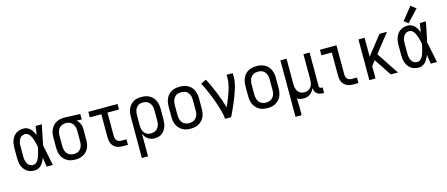

<svg xmlns="http://www.w3.org/2000/svg" viewBox="-57 -1490 5614 2414"><g transform="rotate(-15 2750.0 -282.5)"><path d="M220 8Q245 8 268 -3Q291 -14 308 -32.5Q325 -51 336.5 -73.5Q348 -96 358 -119Q362 -89 366.5 -59.5Q371 -30 376 0H456Q442 -67 429 -134.5Q416 -202 401 -269Q415 -334 428 -399.5Q441 -465 454 -530H374Q370 -502 365.5 -473.5Q361 -445 357 -416Q347 -439 335 -460.5Q323 -482 306 -499.5Q289 -517 266.5 -527.5Q244 -538 220 -538Q194 -538 168.5 -532Q143 -526 121.5 -511.5Q100 -497 84.5 -476Q69 -455 60 -431Q51 -407 47.5 -381.5Q44 -356 44 -330V-200Q44 -174 47.5 -148.5Q51 -123 60 -99Q69 -75 84.5 -54Q100 -33 121.5 -18.5Q143 -4 168.5 2Q194 8 220 8ZM220 -64Q204 -64 189 -69Q174 -74 162.5 -84.5Q151 -95 143.5 -109Q136 -123 131.5 -138Q127 -153 125.5 -168.5Q124 -184 124 -200V-330Q124 -346 125.5 -361.5Q127 -377 131.5 -392Q136 -407 143.5 -421Q151 -435 162.5 -445.5Q174 -456 189 -461Q204 -466 220 -466Q240 -466 256.5 -453Q273 -440 283.5 -422.5Q294 -405 301.5 -386Q309 -367 314.5 -347.5Q320 -328 324.5 -308.5Q329 -289 333 -269Q329 -248 324.5 -228Q320 -208 314.5 -187.5Q309 -167 302 -147.5Q295 -128 284.5 -110Q274 -92 257.5 -78Q241 -64 220 -64Z M750 8Q777 8 803.5 2.5Q830 -3 853.5 -16Q877 -29 895.5 -49.5Q914 -70 925 -94.5Q936 -119 940 -146Q944 -173 944 -200V-330Q944 -349 941.5 -367.5Q939 -386 931.5 -403Q924 -420 913 -435Q902 -450 887 -462L955 -458V-530L751 -538H750Q723 -538 696 -533Q669 -528 645 -515Q621 -502 602.5 -481.5Q584 -461 572.5 -436Q561 -411 556.5 -384Q552 -357 552 -330V-200Q552 -173 556.5 -146Q561 -119 572.5 -94Q584 -69 602.5 -49Q621 -29 645 -15.5Q669 -2 696 3Q723 8 750 8ZM750 -64Q733 -64 716 -68Q699 -72 684.5 -81Q670 -90 659.5 -104Q649 -118 643 -133.5Q637 -149 634.5 -166Q632 -183 632 -200V-330Q632 -347 634.5 -364Q637 -381 643 -397Q649 -413 660 -426.5Q671 -440 685 -449Q699 -458 716 -462Q733 -466 750 -466Q767 -466 783.5 -462Q800 -458 814 -448.5Q828 -439 838 -425.5Q848 -412 854 -396Q860 -380 862 -363.5Q864 -347 864 -330V-200Q864 -183 862 -166.5Q860 -150 854 -134Q848 -118 838 -104.5Q828 -91 814 -81.5Q800 -72 783.5 -68Q767 -64 750 -64Q750 -64 750 -64Q750 -64 750 -64Z M1365 0H1434V-72H1365Q1349 -72 1333.5 -77.5Q1318 -83 1308 -95Q1298 -107 1294 -123Q1290 -139 1290 -155V-458H1440V-530H1060V-458H1210V-155Q1210 -134 1213.5 -113.5Q1217 -93 1226.5 -74Q1236 -55 1250.5 -40.5Q1265 -26 1284 -16.5Q1303 -7 1323.5 -3.5Q1344 0 1365 0Z M1560 205H1640V-91Q1648 -69 1662 -50Q1676 -31 1694.5 -17.5Q1713 -4 1736 2Q1759 8 1782 8Q1807 8 1832 1.5Q1857 -5 1877 -20Q1897 -35 1911.5 -56.5Q1926 -78 1934 -101.5Q1942 -125 1945 -150Q1948 -175 1948 -200V-330Q1948 -357 1943.5 -384Q1939 -411 1928 -436Q1917 -461 1898.5 -481Q1880 -501 1856 -514.5Q1832 -528 1805 -533Q1778 -538 1751 -538Q1724 -538 1697.5 -533Q1671 -528 1648 -514.5Q1625 -501 1607 -480Q1589 -459 1578.5 -434.5Q1568 -410 1564 -383.5Q1560 -357 1560 -330ZM1751 -64Q1734 -64 1718 -68Q1702 -72 1688.5 -81.5Q1675 -91 1665 -105Q1655 -119 1649.5 -134.5Q1644 -150 1642 -167Q1640 -184 1640 -200V-330Q1640 -347 1642 -363.5Q1644 -380 1649.5 -395.5Q1655 -411 1665 -425Q1675 -439 1688.5 -448.5Q1702 -458 1718.5 -462Q1735 -466 1751 -466Q1768 -466 1785 -462Q1802 -458 1816 -449Q1830 -440 1840.5 -426Q1851 -412 1857.5 -396.5Q1864 -381 1866 -364Q1868 -347 1868 -330V-200Q1868 -183 1866 -166Q1864 -149 1857.5 -133.5Q1851 -118 1840.5 -104Q1830 -90 1816 -81Q1802 -72 1785 -68Q1768 -64 1751 -64Z M2250 8Q2277 8 2304 3Q2331 -2 2355 -15.5Q2379 -29 2398 -49Q2417 -69 2428 -94Q2439 -119 2443.5 -146Q2448 -173 2448 -200V-330Q2448 -357 2443.5 -384Q2439 -411 2428 -436Q2417 -461 2398 -481.5Q2379 -502 2355 -515Q2331 -528 2304 -533Q2277 -538 2250 -538Q2223 -538 2196 -533Q2169 -528 2145 -515Q2121 -502 2102.5 -481.5Q2084 -461 2072.5 -436Q2061 -411 2056.5 -384Q2052 -357 2052 -330V-200Q2052 -173 2056.5 -146Q2061 -119 2072.5 -94Q2084 -69 2102.5 -49Q2121 -29 2145 -15.5Q2169 -2 2196 3Q2223 8 2250 8ZM2250 -64Q2233 -64 2216 -68Q2199 -72 2185 -81Q2171 -90 2160 -103.5Q2149 -117 2143 -133Q2137 -149 2134.5 -166Q2132 -183 2132 -200V-330Q2132 -347 2134.5 -364Q2137 -381 2143 -397Q2149 -413 2160 -426.5Q2171 -440 2185 -449.5Q2199 -459 2216 -462.5Q2233 -466 2250 -466Q2267 -466 2284 -462.5Q2301 -459 2315.5 -449.5Q2330 -440 2340.5 -426.5Q2351 -413 2357.5 -397Q2364 -381 2366 -364Q2368 -347 2368 -330V-200Q2368 -183 2366 -166Q2364 -149 2357.5 -133Q2351 -117 2340.5 -103.5Q2330 -90 2315.5 -81Q2301 -72 2284 -68Q2267 -64 2250 -64Z M2697 0H2777Q2796 -38 2813.5 -76.5Q2831 -115 2847.5 -154Q2864 -193 2879.5 -232.5Q2895 -272 2908 -312Q2921 -352 2930.5 -393.5Q2940 -435 2940 -477V-530H2860V-477Q2860 -447 2854 -417.5Q2848 -388 2840 -359Q2832 -330 2822 -301.5Q2812 -273 2801 -245Q2790 -217 2778.5 -189Q2767 -161 2754 -134Q2740 -186 2722 -237.5Q2704 -289 2683.5 -340Q2663 -391 2640.5 -440.5Q2618 -490 2592 -538L2522 -504Q2538 -474 2552.5 -444Q2567 -414 2580.5 -383Q2594 -352 2606.5 -321Q2619 -290 2630.5 -258.5Q2642 -227 2652.5 -195.5Q2663 -164 2672 -131.5Q2681 -99 2689 -66.5Q2697 -34 2697 0Z M3250 8Q3277 8 3304 3Q3331 -2 3355 -15.5Q3379 -29 3398 -49Q3417 -69 3428 -94Q3439 -119 3443.5 -146Q3448 -173 3448 -200V-330Q3448 -357 3443.5 -384Q3439 -411 3428 -436Q3417 -461 3398 -481.5Q3379 -502 3355 -515Q3331 -528 3304 -533Q3277 -538 3250 -538Q3223 -538 3196 -533Q3169 -528 3145 -515Q3121 -502 3102.5 -481.5Q3084 -461 3072.5 -436Q3061 -411 3056.5 -384Q3052 -357 3052 -330V-200Q3052 -173 3056.5 -146Q3061 -119 3072.5 -94Q3084 -69 3102.5 -49Q3121 -29 3145 -15.5Q3169 -2 3196 3Q3223 8 3250 8ZM3250 -64Q3233 -64 3216 -68Q3199 -72 3185 -81Q3171 -90 3160 -103.5Q3149 -117 3143 -133Q3137 -149 3134.5 -166Q3132 -183 3132 -200V-330Q3132 -347 3134.5 -364Q3137 -381 3143 -397Q3149 -413 3160 -426.5Q3171 -440 3185 -449.5Q3199 -459 3216 -462.5Q3233 -466 3250 -466Q3267 -466 3284 -462.5Q3301 -459 3315.5 -449.5Q3330 -440 3340.5 -426.5Q3351 -413 3357.5 -397Q3364 -381 3366 -364Q3368 -347 3368 -330V-200Q3368 -183 3366 -166Q3364 -149 3357.5 -133Q3351 -117 3340.5 -103.5Q3330 -90 3315.5 -81Q3301 -72 3284 -68Q3267 -64 3250 -64Z M3560 205H3640V102Q3640 73 3639 44Q3638 15 3637 -14Q3655 -2 3676 3Q3697 8 3719 8Q3742 8 3764.5 2Q3787 -4 3806 -17.5Q3825 -31 3838.5 -50.5Q3852 -70 3860 -91Q3860 -70 3868 -50Q3876 -30 3891.5 -16.5Q3907 -3 3928 2.5Q3949 8 3970 8H3985V-64H3970Q3964 -64 3958 -66Q3952 -68 3948 -72Q3944 -76 3942 -82Q3940 -88 3940 -94V-530H3860V-200Q3860 -184 3858 -167.5Q3856 -151 3850.5 -135Q3845 -119 3835.5 -105.5Q3826 -92 3812.5 -82Q3799 -72 3783 -68Q3767 -64 3750 -64Q3734 -64 3717.5 -68Q3701 -72 3687.5 -82Q3674 -92 3664.5 -105.5Q3655 -119 3649.5 -135Q3644 -151 3642 -167.5Q3640 -184 3640 -200V-530H3560Z M4365 0H4434V-72H4365Q4349 -72 4333.5 -77.5Q4318 -83 4308 -95Q4298 -107 4294 -123Q4290 -139 4290 -155V-530H4075V-458H4210V-155Q4210 -134 4213.5 -113.5Q4217 -93 4226.5 -74Q4236 -55 4250.5 -40.5Q4265 -26 4284 -16.5Q4303 -7 4323.5 -3.5Q4344 0 4365 0Z M4576 0H4656V-161L4706 -225L4731 -187L4855 0H4948L4757 -289L4948 -530H4850L4656 -283V-530H4576Z M5220 8Q5245 8 5268 -3Q5291 -14 5308 -32.5Q5325 -51 5336.5 -73.5Q5348 -96 5358 -119Q5362 -89 5366.5 -59.5Q5371 -30 5376 0H5456Q5442 -67 5429 -134.5Q5416 -202 5401 -269Q5415 -334 5428 -399.5Q5441 -465 5454 -530H5374Q5370 -502 5365.5 -473.5Q5361 -445 5357 -416Q5347 -439 5335 -460.5Q5323 -482 5306 -499.5Q5289 -517 5266.5 -527.5Q5244 -538 5220 -538Q5194 -538 5168.5 -532Q5143 -526 5121.5 -511.5Q5100 -497 5084.5 -476Q5069 -455 5060 -431Q5051 -407 5047.5 -381.5Q5044 -356 5044 -330V-200Q5044 -174 5047.5 -148.5Q5051 -123 5060 -99Q5069 -75 5084.5 -54Q5100 -33 5121.5 -18.5Q5143 -4 5168.5 2Q5194 8 5220 8ZM5220 -64Q5204 -64 5189 -69Q5174 -74 5162.5 -84.5Q5151 -95 5143.5 -109Q5136 -123 5131.5 -138Q5127 -153 5125.5 -168.5Q5124 -184 5124 -200V-330Q5124 -346 5125.5 -361.5Q5127 -377 5131.5 -392Q5136 -407 5143.5 -421Q5151 -435 5162.5 -445.5Q5174 -456 5189 -461Q5204 -466 5220 -466Q5240 -466 5256.5 -453Q5273 -440 5283.5 -422.5Q5294 -405 5301.5 -386Q5309 -367 5314.5 -347.5Q5320 -328 5324.5 -308.5Q5329 -289 5333 -269Q5329 -248 5324.5 -228Q5320 -208 5314.5 -187.5Q5309 -167 5302 -147.5Q5295 -128 5284.5 -110Q5274 -92 5257.5 -78Q5241 -64 5220 -64ZM5237 -563 5383 -718 5317 -770 5184 -605Z"/></g></svg>

Font: Iosevka SS09
Style: Regular
Weight: 400
Monospace: yes
Designer: Belleve Invis
Foundry: Belleve Invis
Version: Version 5.2.1; ttfautohint (v1.8.3)